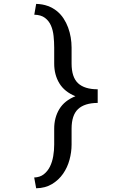

<svg xmlns="http://www.w3.org/2000/svg" viewBox="-20 -800 640 998"><path d="M157.7 122.6Q187.5 121.6 207.5 106Q227.5 90.3 239.5 66.2Q251.5 42 256.6 12Q261.7 -18.1 261.7 -48.3V-130.9Q261.7 -189 288.6 -233.2Q315.4 -277.3 372.1 -299.8Q315.4 -322.8 288.6 -366.9Q261.7 -411.1 261.7 -469.7V-552.7Q261.7 -582.5 258.5 -612.8Q255.4 -643.1 244.9 -667.2Q234.4 -691.4 213.9 -707Q193.4 -722.7 158.2 -723.6L168 -779.8Q201.7 -778.8 228.3 -769Q254.9 -759.3 275.4 -742.7Q295.9 -726.1 310.3 -704.1Q324.7 -682.1 334 -657Q343.3 -631.8 347.7 -605.2Q352.1 -578.6 352.1 -552.7V-469.7Q352.1 -398.9 385.7 -367.4Q419.4 -335.9 487.8 -335.9V-265.1Q419.4 -264.6 385.7 -232.9Q352.1 -201.2 352.1 -130.9V-48.3Q352.1 -9.3 341.3 30.5Q330.6 70.3 307.9 103Q285.2 135.7 250.5 156.7Q215.8 177.7 168 178.7Z"/></svg>

Font: TypoPRO Roboto Mono
Style: Regular
Weight: 400
Designer: Google
Version: Version 2.000986; 2015; ttfautohint (v1.3)